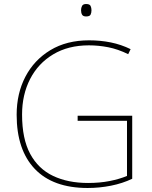

<svg xmlns="http://www.w3.org/2000/svg" viewBox="-20 -927 760 957"><path d="M367 -350H639V-36Q591 -13 533.5 -1.5Q476 10 417 10Q244 10 153.5 -85Q63 -180 63 -355Q63 -461 106.5 -544.5Q150 -628 231 -677Q312 -726 424 -726Q481 -726 532.5 -715.5Q584 -705 631 -682L619 -657Q568 -682 519.5 -691.5Q471 -701 423 -701Q320 -701 245 -656Q170 -611 130 -533Q90 -455 90 -356Q90 -235 130.5 -160Q171 -85 245 -50Q319 -15 419 -15Q477 -15 525.5 -24.5Q574 -34 613 -50V-325H367ZM409 -907Q427 -907 431.5 -897.5Q436 -888 436 -876Q436 -863 431.5 -854Q427 -845 409 -845Q394 -845 389 -854Q384 -863 384 -876Q384 -888 389 -897.5Q394 -907 409 -907Z"/></svg>

Font: Noto Sans Lao Looped Thin
Style: Regular
Weight: 100
Designer: Mark Frömberg, Ben Mitchell
Foundry: The Fontpad Ltd
Version: Version 1.002; ttfautohint (v1.8.4.7-5d5b)